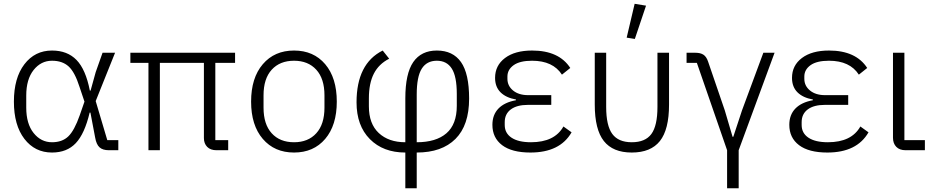

<svg xmlns="http://www.w3.org/2000/svg" viewBox="-20 -791 4916 1011"><path d="M253.9 12.2Q163.6 12.2 108.4 -59.8Q53.2 -131.8 53.2 -255.9Q53.2 -380.4 108.4 -452.6Q163.6 -524.9 253.9 -524.9Q334.5 -524.9 382.8 -475.3Q431.2 -425.8 453.1 -314H457L483.9 -411.1L520 -513.2H585.9L483.9 -258.8L544.9 -53.2H603V0H553.2Q521 0 504.2 -15.1Q487.3 -30.3 481 -66.9L456.1 -198.2H452.1Q425.8 -86.9 379.2 -37.4Q332.5 12.2 253.9 12.2ZM253.9 -42Q307.6 -42 339.6 -72.8Q371.6 -103.5 399.9 -184.1L424.8 -255.9L398.9 -333Q374 -411.6 341.1 -441.4Q308.1 -471.2 253.9 -471.2Q195.8 -471.2 157 -422.4Q118.2 -373.5 118.2 -288.1V-224.1Q118.2 -139.2 157 -90.6Q195.8 -42 253.9 -42Z M761.7 0V-460H666.5V-513.2H1217.8V-460H1113.8V-53.2H1181.6V0H1119.6Q1088.4 0 1071 -17.6Q1053.7 -35.2 1053.7 -64V-460H821.8V0Z M1302.2 -255.9Q1302.2 -380.9 1363.8 -452.9Q1425.3 -524.9 1528.3 -524.9Q1631.3 -524.9 1692.4 -452.9Q1753.4 -380.9 1753.4 -255.9Q1753.4 -131.3 1692.4 -59.6Q1631.3 12.2 1528.3 12.2Q1425.3 12.2 1363.8 -59.6Q1302.2 -131.3 1302.2 -255.9ZM1528.3 -42Q1602.5 -42 1645.5 -89.4Q1688.5 -136.7 1688.5 -224.1V-289.1Q1688.5 -376.5 1645.5 -423.8Q1602.5 -471.2 1528.3 -471.2Q1453.6 -471.2 1410.6 -423.8Q1367.7 -376.5 1367.7 -289.1V-224.1Q1367.7 -136.7 1410.6 -89.4Q1453.6 -42 1528.3 -42Z M2114.3 200.2V12.2Q1997.6 12.2 1927.5 -58.6Q1857.4 -129.4 1857.4 -252Q1857.4 -456.1 1995.1 -524.9L2029.3 -481.9Q1974.6 -454.1 1948.5 -403.1Q1922.4 -352.1 1922.4 -272.9V-231Q1922.4 -139.2 1974.4 -90.6Q2026.4 -42 2114.3 -42V-272.9Q2114.3 -403.8 2156.2 -464.4Q2198.2 -524.9 2280.3 -524.9Q2364.7 -524.9 2407.5 -464.1Q2450.2 -403.3 2450.2 -272Q2450.2 -131.3 2378.4 -59.6Q2306.6 12.2 2174.3 12.2V200.2ZM2174.3 -42Q2275.9 -42 2330.6 -89.1Q2385.3 -136.2 2385.3 -233.9V-295.9Q2385.3 -388.7 2358.9 -429.9Q2332.5 -471.2 2280.3 -471.2Q2227.1 -471.2 2200.7 -429.2Q2174.3 -387.2 2174.3 -293Z M2772.9 12.2Q2675.3 12.2 2624 -26.6Q2572.8 -65.4 2572.8 -133.8Q2572.8 -186.5 2604.7 -219.5Q2636.7 -252.4 2696.8 -263.2V-267.1Q2644.5 -276.4 2615.7 -304.9Q2586.9 -333.5 2586.9 -380.9Q2586.9 -446.3 2639.2 -485.6Q2691.4 -524.9 2781.7 -524.9Q2923.3 -524.9 2982.9 -433.1L2939 -397.9Q2891.6 -471.2 2781.7 -471.2Q2717.3 -471.2 2684.6 -447.8Q2651.9 -424.3 2651.9 -388.2V-376Q2651.9 -338.9 2681.6 -314.5Q2711.4 -290 2760.7 -290H2882.8V-238.8H2760.7Q2701.7 -238.8 2669.7 -214.8Q2637.7 -190.9 2637.7 -147.9V-132.8Q2637.7 -89.8 2673.6 -65.9Q2709.5 -42 2775.9 -42Q2900.4 -42 2946.8 -125L2989.7 -94.2Q2928.7 12.2 2772.9 12.2Z M3322.8 -585.9 3279.8 -592.8 3321.8 -771 3381.8 -761.2ZM3306.6 12.2Q3207.5 12.2 3159.7 -48.3Q3111.8 -108.9 3111.8 -240.2V-513.2H3171.9V-228Q3171.9 -129.4 3204.1 -85.7Q3236.3 -42 3306.6 -42Q3377.9 -42 3409.9 -85.4Q3441.9 -128.9 3441.9 -228V-513.2H3502.9V-240.2Q3502.9 -108.9 3454.8 -48.3Q3406.7 12.2 3306.6 12.2Z M3808.6 200.2V0L3649.4 -460H3595.2V-513.2H3641.6Q3668.5 -513.2 3684.1 -502.9Q3699.7 -492.7 3708.5 -466.8L3796.4 -210L3837.4 -70.8H3841.3L3887.2 -210L3999.5 -513.2H4058.6L3869.6 0V200.2Z M4336.4 12.2Q4238.8 12.2 4187.5 -26.6Q4136.2 -65.4 4136.2 -133.8Q4136.2 -186.5 4168.2 -219.5Q4200.2 -252.4 4260.3 -263.2V-267.1Q4208 -276.4 4179.2 -304.9Q4150.4 -333.5 4150.4 -380.9Q4150.4 -446.3 4202.6 -485.6Q4254.9 -524.9 4345.2 -524.9Q4486.8 -524.9 4546.4 -433.1L4502.4 -397.9Q4455.1 -471.2 4345.2 -471.2Q4280.8 -471.2 4248 -447.8Q4215.3 -424.3 4215.3 -388.2V-376Q4215.3 -338.9 4245.1 -314.5Q4274.9 -290 4324.2 -290H4446.3V-238.8H4324.2Q4265.1 -238.8 4233.2 -214.8Q4201.2 -190.9 4201.2 -147.9V-132.8Q4201.2 -89.8 4237.1 -65.9Q4272.9 -42 4339.4 -42Q4463.9 -42 4510.3 -125L4553.2 -94.2Q4492.2 12.2 4336.4 12.2Z M4748.5 0Q4716.8 0 4699.5 -17.8Q4682.1 -35.6 4682.1 -65.9V-513.2H4742.2V-53.2H4850.1V0Z"/></svg>

Font: Anuphan Light
Style: Regular
Weight: 300
Designer: Mike Abbink, Paul van der Laan, Pieter van Rosmalen, Mint Tantisuwanna
Foundry: Bold Monday; Cadson Demak
Version: Version 3.002;hotconv 1.0.109;makeotfexe 2.5.65596